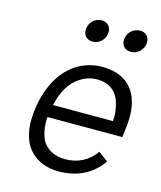

<svg xmlns="http://www.w3.org/2000/svg" viewBox="-108 -791 731 870"><g transform="rotate(15 257.5 -356.0)"><path d="M245 -608C277 -608 305 -634 305 -669C305 -694 288 -712 261 -712C229 -712 202 -685 202 -651C202 -625 219 -608 245 -608ZM425 -608C457 -608 485 -634 485 -670C485 -695 468 -712 442 -712C409 -712 381 -685 381 -651C381 -625 398 -608 425 -608ZM262 -61C212 -61 175 -82 154 -118C142 -143 136 -172 136 -205C136 -211 136 -218 137 -225H488C493 -262 497 -294 497 -324C497 -343 495 -362 491 -380C473 -463 413 -509 320 -509C238 -509 169 -468 125 -398C100 -358 82 -306 74 -253C71 -232 69 -211 69 -192C69 -150 77 -112 94 -81C124 -30 177 0 249 0C336 0 405 -35 450 -100L405 -134C370 -85 322 -61 262 -61ZM312 -448C370 -448 407 -417 421 -363C426 -346 429 -326 429 -305C429 -298 428 -291 428 -284H147C154 -314 165 -346 178 -367C209 -418 257 -448 312 -448Z"/></g></svg>

Font: Arthouse Owned
Style: Italic
Weight: 400
Italic angle: -10°
Designer: Jeremy Tribby
Foundry: Tribby Type
Version: Version 1.000;PS 001.000;hotconv 1.0.88;makeotf.lib2.5.64775